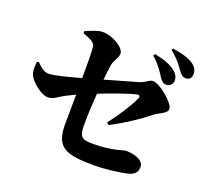

<svg xmlns="http://www.w3.org/2000/svg" viewBox="-140 -999 1281 1189"><g transform="rotate(20 500.0 -404.5)"><path d="M840 -603C865 -603 883 -622 883 -645C883 -664 877 -681 857 -699C823 -730 771 -746 713 -758L705 -746C754 -702 777 -664 795 -636C809 -613 823 -603 840 -603ZM941 -682C965 -682 979 -698 979 -722C979 -746 970 -766 945 -784C915 -805 866 -820 806 -828L799 -817C855 -772 874 -741 890 -719C908 -694 920 -682 941 -682ZM578 -259 591 -246C683 -294 762 -346 838 -407C855 -421 912 -438 912 -468C912 -507 803 -597 759 -597C735 -597 718 -573 682 -562L466 -500C470 -543 475 -578 478 -598C486 -643 510 -654 510 -688C510 -725 429 -776 362 -776C335 -776 298 -762 251 -741L252 -728C303 -709 332 -695 335 -672C339 -639 340 -545 339 -464C268 -444 169 -418 135 -418C97 -418 74 -446 52 -466L41 -462C38 -431 35 -403 46 -378C63 -337 135 -279 178 -279C216 -279 234 -302 280 -326L339 -355L337 -161C337 -6 402 19 597 19C654 19 766 7 814 -7C841 -15 867 -29 867 -69C867 -117 800 -134 746 -134C739 -134 663 -104 545 -104C468 -104 449 -112 449 -200C449 -259 453 -334 458 -404C538 -436 649 -476 694 -485C708 -488 715 -479 710 -467C682 -405 634 -331 578 -259Z"/></g></svg>

Font: GenKiMin2 TW H
Style: Regular
Weight: 900
Version: Version 2.100;PS 2.1;hotconv 16.6.51;makeotf.lib2.5.65220 DE